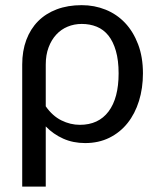

<svg xmlns="http://www.w3.org/2000/svg" viewBox="-20 -534 602 726"><path d="M153 -132Q178.5 -95.5 212.2 -78.8Q246 -62 282 -62Q352.5 -62 390.5 -112.5Q428.5 -163 428.5 -256.5Q428.5 -306 418.2 -341.5Q408 -377 389.8 -399.8Q371.5 -422.5 345.8 -433Q320 -443.5 289 -443.5Q260.5 -443.5 235.8 -433.2Q211 -423 192.8 -403.2Q174.5 -383.5 163.8 -355Q153 -326.5 153 -290ZM64 -290Q64 -341.5 79.5 -383Q95 -424.5 124 -453.8Q153 -483 194.8 -498.8Q236.5 -514.5 289 -514.5Q337 -514.5 379.2 -497.5Q421.5 -480.5 452.8 -447.5Q484 -414.5 502.2 -366.5Q520.5 -318.5 520.5 -256.5Q520.5 -200.5 505.5 -152.2Q490.5 -104 462.5 -68.8Q434.5 -33.5 393.8 -13.2Q353 7 302 7Q256.5 7 219 -9.8Q181.5 -26.5 153 -56V171.5H64Z"/></svg>

Font: Lato-Regular
Style: Regular
Weight: 400
Designer: Lukasz Dziedzic with Adam Twardoch and Botio Nikoltchev
Foundry: tyPoland Lukasz Dziedzic
Version: Version 2.015; 2015-08-06; http://www.latofonts.com/